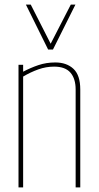

<svg xmlns="http://www.w3.org/2000/svg" viewBox="-20 -810 427 830"><path d="M60 0V-530H80V-500Q112 -517 146 -528.5Q180 -540 219 -540Q268 -540 297.5 -512.5Q327 -485 327 -423V0H307V-423Q307 -470 284.5 -496Q262 -522 214 -522Q179 -522 145.5 -510Q112 -498 80 -479V0ZM306 -790 209 -596H188L92 -790H113L199 -621L286 -790Z"/></svg>

Font: Georama SemiCondensed Thin
Style: Regular
Weight: 100
Width: 4
Designer: Jean-Baptiste Levee
Foundry: Production Type
Version: Version 1.000